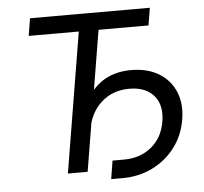

<svg xmlns="http://www.w3.org/2000/svg" viewBox="-54 -784 938 884"><g transform="rotate(-5 415.5 -342.5)"><path d="M103.5 -647 116.7 -727.5H670.4L657.2 -647H426.3L319.3 0H228L335 -647ZM424.3 43 438 -41.5H490.2Q565.9 -41.5 617.9 -84Q669.9 -126.5 682.1 -200.2Q694.8 -275.9 656.7 -320.1Q618.7 -364.3 543.5 -364.3Q466.8 -364.3 414.3 -317.4Q361.8 -270.5 348.6 -189.9H306.2Q320.3 -275.9 353.3 -333.5Q386.2 -391.1 438 -420.2Q489.7 -449.2 558.6 -449.2Q634.3 -449.2 686.8 -417.5Q739.3 -385.7 762.7 -329.8Q786.1 -273.9 773.9 -201.2Q761.7 -128.4 719.7 -73.5Q677.7 -18.6 615 12.2Q552.2 43 476.6 43Z"/></g></svg>

Font: Inter 20pt
Style: Italic
Weight: 400
Italic angle: -9.3988°
Version: Version 4.001;git-66647c0bb